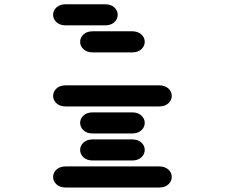

<svg xmlns="http://www.w3.org/2000/svg" viewBox="-20 -881 1040 888"><path d="M284.2 -13.7H715.8Q743.2 -13.7 758.8 -28.3Q774.4 -43 774.4 -62.5Q774.4 -82 758.8 -96.7Q743.2 -111.3 715.8 -111.3H284.2Q256.8 -111.3 241.2 -96.7Q225.6 -82 225.6 -62.5Q225.6 -43 241.2 -28.3Q256.8 -13.7 284.2 -13.7ZM409.2 -138.7H590.8Q618.2 -138.7 633.8 -153.3Q649.4 -168 649.4 -187.5Q649.4 -207 633.8 -221.7Q618.2 -236.3 590.8 -236.3H409.2Q381.8 -236.3 366.2 -221.7Q350.6 -207 350.6 -187.5Q350.6 -168 366.2 -153.3Q381.8 -138.7 409.2 -138.7ZM409.2 -263.7H590.8Q618.2 -263.7 633.8 -278.3Q649.4 -293 649.4 -312.5Q649.4 -332 633.8 -346.7Q618.2 -361.3 590.8 -361.3H409.2Q381.8 -361.3 366.2 -346.7Q350.6 -332 350.6 -312.5Q350.6 -293 366.2 -278.3Q381.8 -263.7 409.2 -263.7ZM284.2 -388.7H715.8Q743.2 -388.7 758.8 -403.3Q774.4 -418 774.4 -437.5Q774.4 -457 758.8 -471.7Q743.2 -486.3 715.8 -486.3H284.2Q256.8 -486.3 241.2 -471.7Q225.6 -457 225.6 -437.5Q225.6 -418 241.2 -403.3Q256.8 -388.7 284.2 -388.7ZM409.2 -638.7H590.8Q618.2 -638.7 633.8 -653.3Q649.4 -668 649.4 -687.5Q649.4 -707 633.8 -721.7Q618.2 -736.3 590.8 -736.3H409.2Q381.8 -736.3 366.2 -721.7Q350.6 -707 350.6 -687.5Q350.6 -668 366.2 -653.3Q381.8 -638.7 409.2 -638.7ZM284.2 -763.7H465.8Q493.2 -763.7 508.8 -778.3Q524.4 -793 524.4 -812.5Q524.4 -832 508.8 -846.7Q493.2 -861.3 465.8 -861.3H284.2Q256.8 -861.3 241.2 -846.7Q225.6 -832 225.6 -812.5Q225.6 -793 241.2 -778.3Q256.8 -763.7 284.2 -763.7Z"/></svg>

Font: Sixtyfour
Style: Regular
Weight: 400
Designer: Jens Kutilek
Foundry: Jens Kutilek
Version: Version 2.001